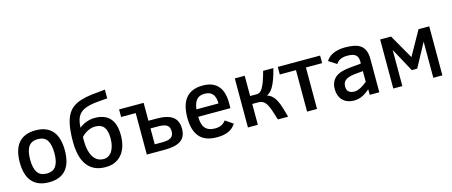

<svg xmlns="http://www.w3.org/2000/svg" viewBox="-46 -1332 4564 1937"><g transform="rotate(-15 2235.5 -363.5)"><path d="M522 -254.9Q522 -192.4 508.5 -142.6Q495.1 -92.8 466.6 -57.6Q438 -22.5 393.6 -3.7Q349.1 15.1 287.1 15.1Q224.6 15.1 179.7 -3.9Q134.8 -22.9 106.2 -58.1Q77.6 -93.3 64.2 -143.1Q50.8 -192.9 50.8 -254.9Q50.8 -317.9 64.5 -368.2Q78.1 -418.5 106.7 -453.9Q135.3 -489.3 179.9 -508.1Q224.6 -526.9 287.1 -526.9Q349.1 -526.9 393.6 -508.1Q438 -489.3 466.6 -453.9Q495.1 -418.5 508.5 -368.2Q522 -317.9 522 -254.9ZM413.1 -254.9Q413.1 -346.2 383.5 -390.6Q354 -435.1 287.1 -435.1Q220.2 -435.1 189.7 -390.6Q159.2 -346.2 159.2 -254.9Q159.2 -166 189.2 -121.1Q219.2 -76.2 287.1 -76.2Q353 -76.2 383.1 -121.1Q413.1 -166 413.1 -254.9Z M1107.4 -256.8Q1107.4 -196.8 1092.8 -146.7Q1078.1 -96.7 1049.3 -60.8Q1020.5 -24.9 977.5 -4.9Q934.6 15.1 877.4 15.1Q811.5 15.1 763.4 -7.6Q715.3 -30.3 684.1 -73.5Q652.8 -116.7 637.9 -178.5Q623 -240.2 623 -318.8Q623 -412.6 634.3 -478.8Q645.5 -544.9 668.9 -589.8Q692.4 -634.8 728.3 -661.6Q764.2 -688.5 814 -704.3Q863.8 -720.2 927.5 -728Q991.2 -735.8 1070.3 -742.2V-650.9Q1016.1 -647 970.7 -643.1Q925.3 -639.2 888.2 -631.1Q851.1 -623 823 -609.4Q794.9 -595.7 775.4 -572.8Q755.9 -549.8 745.4 -516.1Q734.9 -482.4 733.4 -434.1Q765.6 -461.9 808.8 -477.5Q852.1 -493.2 896.5 -493.2Q1000.5 -493.2 1054 -434.6Q1107.4 -376 1107.4 -256.8ZM999 -252.9Q999 -331.5 970.2 -369.9Q941.4 -408.2 877.4 -408.2Q845.7 -408.2 819.3 -397.2Q793 -386.2 773.9 -373.5Q751.5 -357.9 733.4 -338.9Q732.4 -327.6 732.4 -318.6Q732.4 -309.6 732.4 -298.8Q732.4 -246.6 741.7 -204.3Q751 -162.1 769.3 -131.8Q787.6 -101.6 814.9 -85.2Q842.3 -68.8 878.4 -68.8Q907.7 -68.8 930.4 -83Q953.1 -97.2 968.3 -122.1Q983.4 -147 991.2 -180.7Q999 -214.4 999 -252.9Z M1157.2 -433.1V-512.2H1413.6V-325.2H1498.5Q1613.8 -325.2 1667 -284.9Q1720.2 -244.6 1720.2 -160.2Q1720.2 -116.7 1706.1 -86.2Q1691.9 -55.7 1663.6 -36.6Q1635.3 -17.6 1593.5 -8.8Q1551.8 0 1496.6 0H1309.6V-433.1ZM1612.3 -161.1Q1612.3 -186.5 1604.7 -202.9Q1597.2 -219.2 1581.5 -228.5Q1565.9 -237.8 1542 -241.5Q1518.1 -245.1 1485.4 -245.1H1413.6V-79.1H1492.2Q1556.2 -79.1 1584.2 -98.4Q1612.3 -117.7 1612.3 -161.1Z M1908.7 -233.9Q1909.2 -195.3 1916.7 -165.8Q1924.3 -136.2 1940.4 -116.5Q1956.5 -96.7 1982.2 -86.4Q2007.8 -76.2 2045.4 -76.2Q2080.6 -76.2 2107.7 -88.1Q2134.8 -100.1 2157.7 -128.9L2238.3 -74.2Q2223.6 -52.2 2205.6 -35.6Q2187.5 -19 2163.6 -7.8Q2139.6 3.4 2109.1 9.3Q2078.6 15.1 2039.6 15.1Q1917 15.1 1858.6 -52.5Q1800.3 -120.1 1800.3 -252Q1800.3 -314 1812.7 -364.5Q1825.2 -415 1852.8 -451.2Q1880.4 -487.3 1924.8 -507.1Q1969.2 -526.9 2033.7 -526.9Q2090.8 -526.9 2131.1 -509.8Q2171.4 -492.7 2196.8 -461.4Q2222.2 -430.2 2233.9 -386.2Q2245.6 -342.3 2245.6 -289.1V-233.9ZM2141.6 -311Q2141.6 -375 2114.7 -408.4Q2087.9 -441.9 2030.3 -441.9Q2001 -441.9 1980.2 -433.3Q1959.5 -424.8 1945.6 -408.2Q1931.6 -391.6 1923.3 -367.2Q1915 -342.8 1910.6 -311Z M2469.2 -512.2V-300.8H2538.6Q2554.7 -300.8 2569.6 -309.3Q2584.5 -317.9 2599.1 -341.3Q2613.8 -364.7 2629.2 -406Q2644.5 -447.3 2661.6 -512.2H2768.6Q2751.5 -444.8 2734.9 -400.1Q2718.3 -355.5 2701.7 -327.1Q2685.1 -298.8 2668.5 -284.2Q2651.9 -269.5 2635.3 -262.2Q2667.5 -250 2689 -229.5Q2710.4 -209 2726.6 -177.5Q2742.7 -146 2756.1 -102.3Q2769.5 -58.6 2785.6 0H2678.7Q2661.1 -56.6 2647.5 -97.7Q2633.8 -138.7 2618.2 -165.5Q2602.5 -192.4 2582 -205.1Q2561.5 -217.8 2530.3 -217.8H2469.2V0H2365.7V-512.2Z M3256.8 -433.1H3087.4V0H2983.4V-433.1H2814.5V-512.2H3256.8Z M3637.7 0V-58.1Q3601.6 -25.9 3561.3 -5.4Q3521 15.1 3473.6 15.1Q3434.6 15.1 3404.3 3.4Q3374 -8.3 3353.5 -29.5Q3333 -50.8 3322.3 -79.8Q3311.5 -108.9 3311.5 -144Q3311.5 -190.4 3326.9 -221.7Q3342.3 -252.9 3369.4 -272.7Q3396.5 -292.5 3433.8 -302.5Q3471.2 -312.5 3515.6 -316.9L3632.8 -328.1V-352.1Q3632.8 -377.4 3625.2 -394.3Q3617.7 -411.1 3603.3 -421.4Q3588.9 -431.6 3567.6 -435.8Q3546.4 -439.9 3519.5 -439.9Q3493.7 -439.9 3474.4 -435.1Q3455.1 -430.2 3440.9 -422.4Q3426.8 -414.6 3417.5 -404.5Q3408.2 -394.5 3402.8 -384.8L3319.8 -438Q3329.1 -454.6 3345.5 -470.5Q3361.8 -486.3 3386.2 -498.8Q3410.6 -511.2 3444.1 -519Q3477.5 -526.9 3521.5 -526.9Q3575.2 -526.9 3615.7 -518.1Q3656.2 -509.3 3683.3 -488.8Q3710.4 -468.3 3724.1 -433.8Q3737.8 -399.4 3737.8 -348.1V0ZM3632.8 -249 3559.6 -242.2Q3525.9 -239.3 3499.8 -232.9Q3473.6 -226.6 3455.8 -215.3Q3438 -204.1 3428.7 -187.3Q3419.4 -170.4 3419.4 -146Q3419.4 -105.5 3440.9 -88.6Q3462.4 -71.8 3501.5 -71.8Q3516.6 -71.8 3533 -77.1Q3549.3 -82.5 3566.2 -91.3Q3583 -100.1 3599.9 -112.1Q3616.7 -124 3632.8 -137.2Z M4396.5 0H4301.8V-377L4168.5 -130.9H4112.3L3978.5 -377V0H3883.8V-512.2H3997.6L4142.6 -258.8L4284.7 -512.2H4396.5Z"/></g></svg>

Font: Clear Sans Medium
Style: Regular
Weight: 500
Foundry: Intel Corporation
Version: Version 1.00